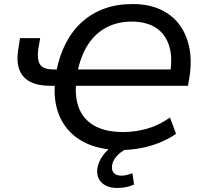

<svg xmlns="http://www.w3.org/2000/svg" viewBox="-20 -734 1019 951"><path d="M578 9Q469 9 394 -31Q319 -71 282.5 -142.5Q246 -214 251 -309H265H228Q167 -309 128.5 -329.5Q90 -350 75.5 -390Q61 -430 70 -487L79 -545H179L169 -487Q163 -438 179 -414Q195 -390 246 -390H276L258 -375Q273 -456 305.5 -519Q338 -582 386.5 -625.5Q435 -669 497.5 -691.5Q560 -714 636 -714Q715 -714 773.5 -687.5Q832 -661 868.5 -612Q905 -563 918 -496.5Q931 -430 918 -349L911 -309H345H356Q352 -236 377 -185Q402 -134 455.5 -107Q509 -80 590 -80Q651 -80 710 -97Q769 -114 822 -152L852 -71Q814 -45 769 -27Q724 -9 675.5 0Q627 9 578 9ZM632 -627Q562 -627 507 -598Q452 -569 416 -513.5Q380 -458 364 -378L348 -390H847L819 -352Q837 -442 819 -503Q801 -564 753.5 -595.5Q706 -627 632 -627ZM561 197Q511 197 484 171Q457 145 462 102Q468 60 501 22Q534 -16 583 -38L612 0Q595 8 578 21Q561 34 549.5 50.5Q538 67 535 86Q532 113 545.5 124.5Q559 136 581 136Q594 136 607.5 133Q621 130 636 124L644 180Q627 188 606.5 192.5Q586 197 561 197Z"/></svg>

Font: Nunito Sans 7pt Medium
Style: Italic
Weight: 500
Italic angle: -9°
Designer: Vernon Adams
Foundry: Vernon Adams
Version: Version 3.101;gftools[0.9.27]